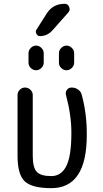

<svg xmlns="http://www.w3.org/2000/svg" viewBox="-20 -980 540 1010"><path d="M250 9.8Q148.4 9.8 110.4 -25.9Q72.3 -61.5 72.3 -160.2V-480.5Q72.3 -496.1 84 -507.8Q95.7 -519.5 111.8 -519.5Q127.9 -519.5 140.1 -507.8Q152.3 -496.1 152.3 -480.5V-160.2Q152.3 -98.6 173.3 -76.2Q194.3 -53.7 250 -53.7Q301.8 -53.7 328.6 -106Q355.5 -158.2 355.5 -282.2Q355.5 -374 327.1 -480.5Q323.2 -495.1 332 -507.3Q340.8 -519.5 357.4 -519.5Q376 -519.5 391.1 -508.8Q406.2 -498 410.2 -480.5Q437.5 -379.9 436.5 -269.5Q436.5 9.8 250 9.8ZM290 -650.4V-700.2Q290 -715.8 302.2 -728Q314.5 -740.2 330.1 -740.2Q345.7 -740.2 357.9 -728Q370.1 -715.8 370.1 -700.2V-650.4Q370.1 -634.8 357.9 -622.6Q345.7 -610.4 330.1 -610.4Q314.5 -610.4 302.2 -622.1Q290 -633.8 290 -650.4ZM129.9 -700.2Q129.9 -715.8 142.1 -728Q154.3 -740.2 169.9 -740.2Q185.5 -740.2 197.8 -728Q210 -715.8 210 -700.2V-650.4Q210 -634.8 197.8 -622.6Q185.5 -610.4 169.9 -610.4Q154.3 -610.4 142.1 -622.1Q129.9 -633.8 129.9 -650.4ZM255.9 -820.3Q228.5 -790 190.4 -790Q177.7 -790 171.4 -802.2Q165 -814.5 171.9 -824.2L226.6 -910.2Q258.8 -960 320.3 -960Q336.9 -960 343.8 -943.8Q350.6 -927.7 339.8 -915Z"/></svg>

Font: Rounded-X Mgen+ 1mn regular
Style: Regular
Weight: 400
Designer: [Source Han Sans]
Ryoko NISHIZUKA  (kana & ideographs); Paul D. Hunt (Latin, Greek & Cyrillic); Wenlong ZHANG  (bopomofo
Version: Version 1.059.20150602